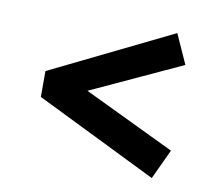

<svg xmlns="http://www.w3.org/2000/svg" viewBox="-57 -603 649 570"><g transform="rotate(10 267.5 -318.5)"><path d="M434 -537 474 -448 201 -322 476 -190 434 -100 68 -280V-358Z"/></g></svg>

Font: Bree Serif
Style: Regular
Weight: 400
Designer: Veronika Burian, Jos Scaglione
Foundry: TypeTogether
Version: Version 1.001